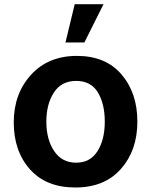

<svg xmlns="http://www.w3.org/2000/svg" viewBox="-20 -832 700 892"><path d="M119.1 -45.4Q43.9 -129.9 43.9 -263.2Q43.9 -396.5 124 -484.4Q204.1 -572.3 337.4 -572.3Q470.7 -572.3 544.4 -486.3Q618.2 -400.4 618.2 -267.1Q618.2 -133.8 542 -47.4Q465.8 39.1 330.1 39.1Q194.3 39.1 119.1 -45.4ZM230.5 -402.3Q195.3 -348.6 195.3 -266.6Q195.3 -184.6 231.4 -130.4Q267.6 -76.2 333.5 -76.2Q399.4 -76.2 433.1 -129.9Q466.8 -183.6 466.8 -266.6Q466.8 -349.6 434.6 -402.8Q402.3 -456.1 334 -456.1Q265.6 -456.1 230.5 -402.3ZM284.2 -634.8 327.1 -812.5H460.9L372.1 -634.8Z"/></svg>

Font: GenEi M Gothic v2 Bold
Style: Regular
Weight: 700
Version: Version 2.0